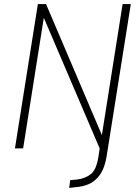

<svg xmlns="http://www.w3.org/2000/svg" viewBox="-20 -725 677 938"><path d="M318 193 323 155 357 152Q397 147 424 125.5Q451 104 461 40L472 -32L469 5L186 -657H197L93 0H53L165 -705H205L485 -48H475L579 -705H619L501 38Q495 74 484 100Q473 126 454.5 145.5Q436 165 411 175.5Q386 186 354 189Z"/></svg>

Font: Nunito Sans 10pt Condensed ExtraLight
Style: Italic
Weight: 250
Width: 3
Italic angle: -9°
Designer: Vernon Adams
Foundry: Vernon Adams
Version: Version 3.101;gftools[0.9.27]